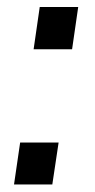

<svg xmlns="http://www.w3.org/2000/svg" viewBox="-20 -516 264 534"><path d="M73.5 -379 90.5 -496.5H197.5L180.5 -379ZM19 -3 36 -119.5H143L125.5 -3Z"/></svg>

Font: Public Sans
Style: Italic
Weight: 400
Italic angle: -8°
Designer: The Public Sans project authors (U.S. Web Design System). Libre Franklin designed by Pablo Impallari and Rodrigo Fuenzal
Version: Version 1.008; ttfautohint (v1.8.1) -l 8 -r 50 -G 200 -x 14 